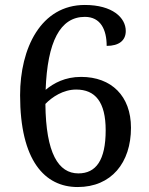

<svg xmlns="http://www.w3.org/2000/svg" viewBox="-20 -744 599 774"><path d="M293 10C429 10 508 -88 508 -229C508 -357 429 -434 307 -434C242 -434 197 -409 164 -382C171 -575 222 -676 322 -676C386 -676 410 -624 410 -559C460 -559 487 -581 487 -619C487 -673 433 -724 322 -724C145 -724 61 -550 61 -360C61 -97 160 10 293 10ZM296 -45C216 -45 165 -125 163 -325C190 -353 235 -383 287 -383C364 -383 406 -333 406 -219C406 -98 367 -45 296 -45Z"/></svg>

Font: Noto Serif Balinese
Style: Regular
Weight: 400
Designer: Monotype Design Team
Foundry: Monotype Imaging Inc.
Version: Version 2.005